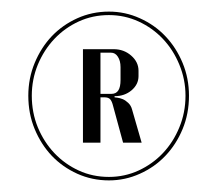

<svg xmlns="http://www.w3.org/2000/svg" viewBox="-20 -748 374 331"><path d="M167.8 -437Q195.8 -437 221.2 -448.5Q246.8 -460 265.2 -479.5Q283.8 -499 294.8 -525.5Q305.8 -552 305.8 -583Q305.8 -613 294.8 -639.5Q283.8 -666 265.2 -685.5Q246.8 -705 221.2 -716.5Q195.8 -728 167.8 -728Q138.8 -728 113.2 -716.5Q87.8 -705 69.2 -685.5Q50.8 -666 39.8 -639.5Q28.8 -613 28.8 -583Q28.8 -552 39.8 -525.5Q50.8 -499 69.2 -479.5Q87.8 -460 113.2 -448.5Q138.8 -437 167.8 -437ZM167.8 -443Q139.8 -443 115.8 -454Q91.8 -465 73.8 -484Q55.8 -503 45.2 -528.5Q34.8 -554 34.8 -583Q34.8 -611 45.2 -636.5Q55.8 -662 73.8 -681Q91.8 -700 115.8 -711Q139.8 -722 167.8 -722Q194.8 -722 218.8 -711Q242.8 -700 260.8 -681Q278.8 -662 289.2 -636.5Q299.8 -611 299.8 -583Q299.8 -554 289.2 -528.5Q278.8 -503 260.8 -484Q242.8 -465 218.8 -454Q194.8 -443 167.8 -443ZM123 -663.2V-502H153.2V-580.2H160.2Q166.8 -580.2 169.9 -576.9Q173 -573.5 175 -565.2L192.2 -502H224.2L207.8 -558.8Q206 -566 201.1 -570.6Q196.2 -575.2 191.5 -577.1Q186.8 -579 182.4 -579.6Q178 -580.2 177.5 -580.2V-582.2Q194.8 -582.2 206.8 -592.3Q218.8 -602.5 218.8 -616.8V-626Q218.8 -641.2 206.1 -652.2Q193.5 -663.2 176 -663.2ZM153.2 -657.2H171.2Q178.8 -657.2 183.2 -650.2Q187.8 -643.2 187.8 -632.2V-610Q187.8 -598.1 184 -592.2Q180.2 -586.2 172.2 -586.2H153.2Z"/></svg>

Font: Moniqa Black
Style: Regular
Weight: 900
Designer: Rajesh Rajput
Foundry: Rajesh Rajput
Version: Version 1.000